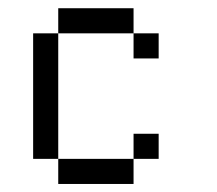

<svg xmlns="http://www.w3.org/2000/svg" viewBox="-20 -458 540 478"><path d="M312.5 -125H375V-62.5H312.5ZM125 -62.5H312.5V0H125ZM62.5 -375H125V-62.5H62.5ZM125 -437.5H312.5V-375H125ZM312.5 -375H375V-312.5H312.5Z"/></svg>

Font: Pixel Operator Mono
Style: Regular
Weight: 400
Monospace: yes
Designer: Jayvee Enaguas (HarvettFox96)
Version: 2016.04.25